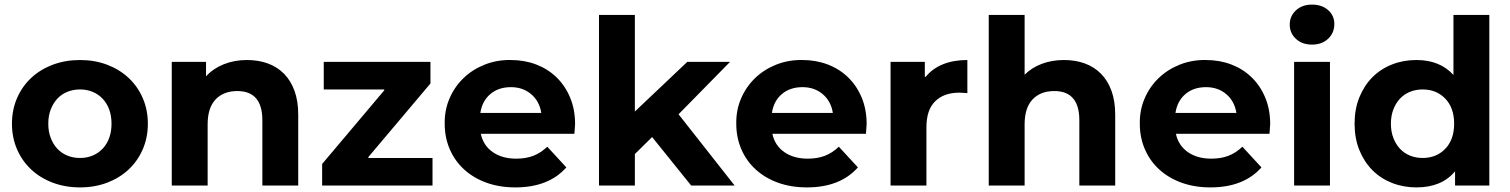

<svg xmlns="http://www.w3.org/2000/svg" viewBox="-20 -807 6569 835"><path d="M32 -269Q32 -329 54 -380Q76 -431 115.5 -468Q155 -505 209.5 -525.5Q264 -546 328 -546Q392 -546 446 -525.5Q500 -505 539.5 -468Q579 -431 601 -380Q623 -329 623 -269Q623 -209 601 -158Q579 -107 539.5 -70Q500 -33 446 -12.5Q392 8 328 8Q264 8 209.5 -12.5Q155 -33 115.5 -70Q76 -107 54 -158Q32 -209 32 -269ZM465 -269Q465 -303 455 -330.5Q445 -358 426.5 -377.5Q408 -397 383 -407.5Q358 -418 328 -418Q298 -418 272.5 -407.5Q247 -397 229 -377.5Q211 -358 200.5 -330.5Q190 -303 190 -269Q190 -235 200.5 -207.5Q211 -180 229 -160.5Q247 -141 272.5 -130.5Q298 -120 328 -120Q358 -120 383 -130.5Q408 -141 426.5 -160.5Q445 -180 455 -207.5Q465 -235 465 -269Z M1277 -308V0H1121V-284Q1121 -411 1012 -411Q952 -411 917.5 -374.5Q883 -338 883 -266V0H727V-538H876V-475Q907 -509 953 -527.5Q999 -546 1054 -546Q1104 -546 1145 -531Q1186 -516 1215.5 -486Q1245 -456 1261 -411.5Q1277 -367 1277 -308Z M1861 -120V0H1381V-94L1651 -414V-418H1388V-538H1852V-444L1582 -124V-120Z M2478 -225H2071Q2082 -174 2123 -145.5Q2164 -117 2225 -117Q2267 -117 2299.5 -129.5Q2332 -142 2360 -169L2443 -79Q2366 8 2221 8Q2152 8 2095.5 -12.5Q2039 -33 1998.5 -70Q1958 -107 1936 -158Q1914 -209 1914 -269Q1913 -328 1935 -379Q1957 -430 1996 -467.5Q2035 -505 2088 -526Q2141 -547 2201 -546Q2261 -546 2312 -526.5Q2363 -507 2400.5 -470.5Q2438 -434 2459.5 -382.5Q2481 -331 2481 -267Q2481 -264 2478 -225ZM2069 -316H2334Q2326 -367 2290 -397.5Q2254 -428 2202 -428Q2148 -428 2112.5 -398Q2077 -368 2069 -316Z M2816 -211 2741 -137V0H2585V-742H2741V-322L2969 -538H3155L2931 -310L3175 0H2986Z M3746 -225H3339Q3350 -174 3391 -145.5Q3432 -117 3493 -117Q3535 -117 3567.5 -129.5Q3600 -142 3628 -169L3711 -79Q3634 8 3489 8Q3420 8 3363.5 -12.5Q3307 -33 3266.5 -70Q3226 -107 3204 -158Q3182 -209 3182 -269Q3181 -328 3203 -379Q3225 -430 3264 -467.5Q3303 -505 3356 -526Q3409 -547 3469 -546Q3529 -546 3580 -526.5Q3631 -507 3668.5 -470.5Q3706 -434 3727.5 -382.5Q3749 -331 3749 -267Q3749 -264 3746 -225ZM3337 -316H3602Q3594 -367 3558 -397.5Q3522 -428 3470 -428Q3416 -428 3380.5 -398Q3345 -368 3337 -316Z M4006 -473Q4035 -509 4081 -527.5Q4127 -546 4187 -546V-402Q4174 -403 4165.5 -403.5Q4157 -404 4152 -404Q4085 -404 4047 -366.5Q4009 -329 4009 -254V0H3853V-538H4002V-473Z M4830 -308V0H4674V-284Q4674 -411 4565 -411Q4505 -411 4470.5 -374.5Q4436 -338 4436 -266V0H4280V-742H4436V-482Q4467 -513 4511 -529.5Q4555 -546 4607 -546Q4657 -546 4698 -531Q4739 -516 4768.5 -486Q4798 -456 4814 -411.5Q4830 -367 4830 -308Z M5501 -225H5094Q5105 -174 5146 -145.5Q5187 -117 5248 -117Q5290 -117 5322.5 -129.5Q5355 -142 5383 -169L5466 -79Q5389 8 5244 8Q5175 8 5118.5 -12.5Q5062 -33 5021.5 -70Q4981 -107 4959 -158Q4937 -209 4937 -269Q4936 -328 4958 -379Q4980 -430 5019 -467.5Q5058 -505 5111 -526Q5164 -547 5224 -546Q5284 -546 5335 -526.5Q5386 -507 5423.5 -470.5Q5461 -434 5482.5 -382.5Q5504 -331 5504 -267Q5504 -264 5501 -225ZM5092 -316H5357Q5349 -367 5313 -397.5Q5277 -428 5225 -428Q5171 -428 5135.5 -398Q5100 -368 5092 -316Z M5608 -538H5764V0H5608ZM5589 -700Q5589 -737 5616 -762Q5643 -787 5686 -787Q5729 -787 5756 -763Q5783 -739 5783 -703Q5783 -664 5756 -638.5Q5729 -613 5686 -613Q5643 -613 5616 -638Q5589 -663 5589 -700Z M6457 -742V0H6308V-62Q6250 8 6140 8Q6083 8 6033.5 -11.5Q5984 -31 5948 -67.5Q5912 -104 5891.5 -155Q5871 -206 5871 -269Q5871 -332 5891.5 -383Q5912 -434 5948 -470.5Q5984 -507 6033.5 -526.5Q6083 -546 6140 -546Q6242 -546 6301 -481V-742ZM6304 -269Q6304 -338 6265.5 -378Q6227 -418 6167 -418Q6137 -418 6111.5 -407.5Q6086 -397 6068 -377.5Q6050 -358 6039.5 -330.5Q6029 -303 6029 -269Q6029 -235 6039.5 -207.5Q6050 -180 6068 -160.5Q6086 -141 6111.5 -130.5Q6137 -120 6167 -120Q6227 -120 6265.5 -160Q6304 -200 6304 -269Z"/></svg>

Font: CMG Sans
Style: Bold
Weight: 700
Designer: Julieta Ulanovsky
Foundry: Julieta Ulanovsky
Version: Version 7.200